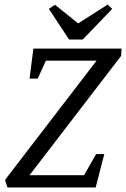

<svg xmlns="http://www.w3.org/2000/svg" viewBox="-20 -825 555 845"><path d="M13 0 2 -33 405 -558H182L146 -479H110L127 -611H515L513 -579L110 -54H350L403 -147H439L401 0ZM284 -651 195 -786 222 -804 324 -722 454 -805 474 -786 344 -651Z"/></svg>

Font: Manuale
Style: Italic
Weight: 400
Italic angle: -11°
Designer: Eduardo Tunni / Pablo Cosgaya
Foundry: Eduardo Tunni / Pablo Cosgaya
Version: Version 1.002